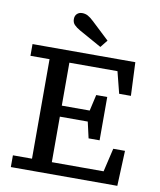

<svg xmlns="http://www.w3.org/2000/svg" viewBox="-94 -955 861 1030"><g transform="rotate(10 336.0 -440.0)"><path d="M36 -606V-670H596L604 -488H540L510 -606H248V-372H400L420 -460H480V-224H420L400 -312H248V-64H530L560 -192H624L616 0H36V-64H140V-606ZM429 -758 397 -718Q366 -735 336 -752Q306 -769 275 -786Q254 -798 242.5 -810Q231 -822 231 -841Q231 -859 242 -869.5Q253 -880 270 -880Q287 -880 301 -872.5Q315 -865 333 -848Z"/></g></svg>

Font: Source Serif 4 Caption
Style: Regular
Weight: 400
Designer: Frank Grießhammer
Foundry: Adobe Systems Incorporated
Version: Version 4.004;hotconv 1.0.117;makeotfexe 2.5.65602